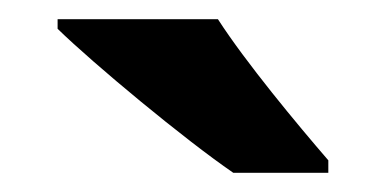

<svg xmlns="http://www.w3.org/2000/svg" viewBox="-20 -786 402 200"><path d="M207 -766H40V-756C78 -719 172 -641 223 -606H322V-619C290 -656 236 -721 207 -766Z"/></svg>

Font: Noto Sans Gujarati
Style: Bold
Weight: 700
Designer: Jelle Bosma - Monotype Design Team, Universal Thirst
Foundry: Monotype Imaging Inc.
Version: Version 2.106